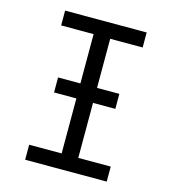

<svg xmlns="http://www.w3.org/2000/svg" viewBox="-109 -825 819 914"><g transform="rotate(15 300.0 -367.5)"><path d="M99 0V-74H259V-662H99V-735H501V-661H341V-74H501V0ZM149 -345V-419H451V-345Z"/></g></svg>

Font: Iosevka Curly Extended
Style: Regular
Weight: 400
Width: 7
Monospace: yes
Designer: Belleve Invis
Foundry: Belleve Invis
Version: Version 11.1.0; ttfautohint (v1.8.3)